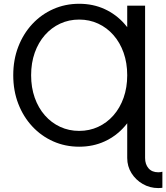

<svg xmlns="http://www.w3.org/2000/svg" viewBox="-20 -752 863 997"><path d="M823.2 139.6Q814 142.6 801.8 142.6Q769 142.6 751.2 121.8Q733.4 101.1 733.4 68.4H640.6Q640.6 111.8 662.8 147.2Q685.1 182.6 721.7 203.6Q758.3 224.6 801.8 224.6Q807.1 224.6 812.7 224.1Q818.4 223.6 823.2 223.1ZM733.4 -722.7H640.6V-567.4L660.2 -530.3V-198.2L640.6 -165V68.4H733.4ZM141.6 -361.3Q141.6 -425.3 160.4 -478.3Q179.2 -531.2 213.1 -569.8Q247.1 -608.4 292.5 -629.4Q337.9 -650.4 391.1 -650.4Q444.3 -650.4 489.7 -629.4Q535.2 -608.4 569.1 -569.8Q603 -531.2 621.8 -478.3Q640.6 -425.3 640.6 -361.3Q640.6 -297.4 621.8 -244.4Q603 -191.4 569.1 -152.8Q535.2 -114.3 489.7 -93.3Q444.3 -72.3 391.1 -72.3Q337.9 -72.3 292.5 -93.3Q247.1 -114.3 213.1 -152.8Q179.2 -191.4 160.4 -244.4Q141.6 -297.4 141.6 -361.3ZM48.8 -361.3Q48.8 -280.8 75 -213.1Q101.1 -145.5 147.7 -95.5Q194.3 -45.4 256.6 -17.8Q318.8 9.8 391.1 9.8Q463.4 9.8 523.4 -17.8Q583.5 -45.4 627.2 -95.5Q670.9 -145.5 694.8 -213.1Q718.8 -280.8 718.8 -361.3Q718.8 -441.9 694.8 -509.5Q670.9 -577.1 627.2 -627.2Q583.5 -677.2 523.4 -704.8Q463.4 -732.4 391.1 -732.4Q318.8 -732.4 256.6 -704.8Q194.3 -677.2 147.7 -627.2Q101.1 -577.1 75 -509.5Q48.8 -441.9 48.8 -361.3Z"/></svg>

Font: Giphurs SC
Style: Regular
Weight: 400
Version: Version 0.920